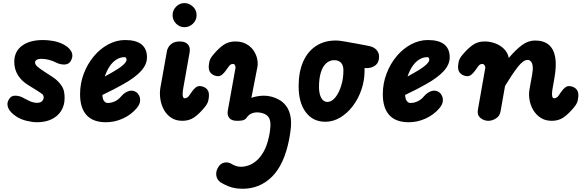

<svg xmlns="http://www.w3.org/2000/svg" viewBox="-20 -762 3686 1211"><path d="M213 9Q184 9 148.2 0.2Q112.5 -8.5 85.5 -25.5Q44 -52 32 -81Q20 -110 36 -135Q50.5 -160.5 80.2 -158.5Q110 -156.5 133.5 -141Q142.5 -136 166.2 -124.8Q190 -113.5 214 -113.5Q236 -113.5 245.8 -124.5Q255.5 -135.5 255.5 -146.5Q255.5 -155 253 -160.2Q250.5 -165.5 242 -172Q228 -182 207 -195.2Q186 -208.5 162.5 -222.5Q117 -249.5 93.5 -287.2Q70 -325 70 -372Q70 -437 118.5 -473.2Q167 -509.5 251.5 -509.5Q280.5 -509.5 313 -504Q345.5 -498.5 373 -485.5Q413 -466.5 428.8 -439Q444.5 -411.5 427.5 -379Q414.5 -355.5 386.2 -355Q358 -354.5 330.5 -369Q313.5 -378 289.2 -384.5Q265 -391 239.5 -391Q221.5 -391 211.2 -384.5Q201 -378 201 -368Q201 -355.5 215.2 -342.5Q229.5 -329.5 261.5 -309Q283 -295 306.5 -279.8Q330 -264.5 342 -252.5Q361.5 -234 374.5 -210.8Q387.5 -187.5 387.5 -143.5Q387.5 -98 366.2 -63.5Q345 -29 305.8 -10Q266.5 9 213 9Z M648 9Q567 9 526 -36Q485 -81 485 -167.5Q485 -235.5 508.2 -297Q531.5 -358.5 571.5 -406.5Q611.5 -454.5 662.8 -482Q714 -509.5 769.5 -509.5Q838.5 -509.5 872.8 -481.8Q907 -454 907 -400.5Q907 -378 897.8 -356.5Q888.5 -335 869.8 -314.2Q851 -293.5 823 -272.8Q795 -252 757.5 -231Q734.5 -217.5 700 -199.8Q665.5 -182 625.5 -163Q626 -154.5 627.2 -147.8Q628.5 -141 630.5 -135.5Q634.5 -125.5 641.8 -119Q649 -112.5 659 -112.5Q682 -112.5 704.8 -123Q727.5 -133.5 744.5 -154.5Q767 -180.5 793.2 -188Q819.5 -195.5 841 -179.5Q851.5 -172 858.5 -157Q865.5 -142 863.2 -122.2Q861 -102.5 842 -79.5Q807.5 -38.5 756 -14.8Q704.5 9 648 9ZM641 -279.5Q655 -287 668.5 -294.8Q682 -302.5 696 -310.5Q723.5 -326.5 741.5 -340Q759.5 -353.5 768.8 -364.8Q778 -376 778 -385Q778 -391.5 775.2 -396.5Q772.5 -401.5 766 -401.5Q738 -401.5 714 -386.2Q690 -371 671.5 -343.5Q653 -316 641 -279.5Z M1143 -590.5Q1113 -590.5 1090.8 -612.8Q1068.5 -635 1068.5 -666.5Q1068.5 -697 1090.5 -719.8Q1112.5 -742.5 1143 -742.5Q1172.5 -742.5 1196.2 -720.8Q1220 -699 1220 -666.5Q1220 -635 1197.2 -612.8Q1174.5 -590.5 1143 -590.5ZM1130.5 0Q1089 0 1060 -19.2Q1031 -38.5 1014 -69.5Q997 -100.5 991.5 -136.2Q986 -172 991 -205L1033 -440.5Q1034 -449 1041.8 -463.2Q1049.5 -477.5 1067 -489Q1084.5 -500.5 1114.5 -500.5Q1148.5 -500.5 1165 -482Q1181.5 -463.5 1176 -432L1136.5 -209.5Q1132.5 -186.5 1132 -171.5Q1131.5 -156.5 1134.8 -149.2Q1138 -142 1144 -142Q1152 -142 1159 -146Q1166 -150 1169.5 -154L1190.5 -184Q1200.5 -198.5 1212.8 -208.8Q1225 -219 1238 -219Q1261.5 -219 1279.8 -204.8Q1298 -190.5 1298 -161.5Q1298 -148 1293.8 -127.5Q1289.5 -107 1268 -82Q1235.5 -43 1204.5 -21.5Q1173.5 0 1130.5 0Z M1511 428.5Q1459.5 428.5 1423.2 413.8Q1387 399 1370.5 387.5Q1348 371.5 1344.2 344.2Q1340.5 317 1357.5 291Q1371 268.5 1395.5 263.5Q1420 258.5 1442.5 273Q1451.5 278.5 1466.2 284.2Q1481 290 1502 290Q1521 290 1545.8 282Q1570.5 274 1595.8 253.2Q1621 232.5 1642.5 195.2Q1664 158 1676.5 99.5Q1678.5 90.5 1680.2 80.8Q1682 71 1683 61Q1690.5 10.5 1678.5 -15.2Q1666.5 -41 1631 -49.5Q1613.5 -54 1596.5 -53.2Q1579.5 -52.5 1564.2 -45.2Q1549 -38 1536.5 -21.5Q1533 -13.5 1521 -6.8Q1509 0 1475.5 0Q1439.5 0 1425.8 -18.5Q1412 -37 1416.5 -62.5L1465 -332Q1466 -337 1465 -341.8Q1464 -346.5 1462.2 -350.2Q1460.5 -354 1457.5 -356.2Q1454.5 -358.5 1450.5 -358.5Q1439.5 -358.5 1434 -354.5Q1428.5 -350.5 1425.5 -346.5L1404 -316.5Q1394 -302.5 1381.8 -292Q1369.5 -281.5 1356.5 -281.5Q1333.5 -281.5 1315 -296Q1296.5 -310.5 1296.5 -339.5Q1296.5 -353 1300.8 -373.5Q1305 -394 1326.5 -418.5Q1359 -457.5 1390.2 -479Q1421.5 -500.5 1464 -500.5Q1504.5 -500.5 1533.2 -484.5Q1562 -468.5 1579 -443.8Q1596 -419 1602 -391.2Q1608 -363.5 1603.5 -339.5L1565.5 -145Q1594.5 -155 1627.8 -157.8Q1661 -160.5 1695 -151.5Q1717.5 -145.5 1741 -132.5Q1764.5 -119.5 1783.5 -95.5Q1802.5 -71.5 1811.2 -33Q1820 5.5 1812.5 62.5Q1810.5 77 1808.2 91Q1806 105 1803.5 118Q1772.5 276 1695.8 352.2Q1619 428.5 1511 428.5Z M2032 6Q1953.5 6 1908.5 -54.5Q1863.5 -115 1863.5 -218Q1863.5 -308 1892 -372.8Q1920.5 -437.5 1973.2 -472Q2026 -506.5 2098 -506.5Q2111.5 -506.5 2130 -504Q2148.5 -501.5 2165.8 -498.2Q2183 -495 2191 -493.5Q2194 -493 2201.5 -491.8Q2209 -490.5 2232.8 -486.2Q2256.5 -482 2307.5 -472Q2339 -465.5 2355 -446.8Q2371 -428 2371 -404.5Q2371 -367.5 2346.5 -349Q2322 -330.5 2285 -332.5L2279 -333Q2279.5 -329.5 2279.5 -325.5Q2279.5 -321.5 2279.5 -317.5Q2279.5 -253.5 2259.2 -195.2Q2239 -137 2204.2 -91.8Q2169.5 -46.5 2125 -20.2Q2080.5 6 2032 6ZM2044.5 -119Q2071.5 -119 2094.5 -147Q2117.5 -175 2131.8 -220.5Q2146 -266 2146 -318.5Q2146 -351 2130.2 -366.8Q2114.5 -382.5 2088 -382.5Q2059 -382.5 2037.2 -362.8Q2015.5 -343 2003.8 -305.2Q1992 -267.5 1992 -214Q1992 -170 2006.2 -144.5Q2020.5 -119 2044.5 -119Z M2557.5 9Q2476.5 9 2435.5 -36Q2394.5 -81 2394.5 -167.5Q2394.5 -235.5 2417.8 -297Q2441 -358.5 2481 -406.5Q2521 -454.5 2572.2 -482Q2623.5 -509.5 2679 -509.5Q2748 -509.5 2782.2 -481.8Q2816.5 -454 2816.5 -400.5Q2816.5 -378 2807.2 -356.5Q2798 -335 2779.2 -314.2Q2760.5 -293.5 2732.5 -272.8Q2704.5 -252 2667 -231Q2644 -217.5 2609.5 -199.8Q2575 -182 2535 -163Q2535.5 -154.5 2536.8 -147.8Q2538 -141 2540 -135.5Q2544 -125.5 2551.2 -119Q2558.5 -112.5 2568.5 -112.5Q2591.5 -112.5 2614.2 -123Q2637 -133.5 2654 -154.5Q2676.5 -180.5 2702.8 -188Q2729 -195.5 2750.5 -179.5Q2761 -172 2768 -157Q2775 -142 2772.8 -122.2Q2770.5 -102.5 2751.5 -79.5Q2717 -38.5 2665.5 -14.8Q2614 9 2557.5 9ZM2550.5 -279.5Q2564.5 -287 2578 -294.8Q2591.5 -302.5 2605.5 -310.5Q2633 -326.5 2651 -340Q2669 -353.5 2678.2 -364.8Q2687.5 -376 2687.5 -385Q2687.5 -391.5 2684.8 -396.5Q2682 -401.5 2675.5 -401.5Q2647.5 -401.5 2623.5 -386.2Q2599.5 -371 2581 -343.5Q2562.5 -316 2550.5 -279.5Z M3060 0Q3032 0 3010.2 -18.2Q2988.5 -36.5 2994 -68.5L3040.5 -332Q3041.5 -337 3040.2 -341.8Q3039 -346.5 3036.5 -350.2Q3034 -354 3030.5 -356.2Q3027 -358.5 3023 -358.5Q3012 -358.5 3006.5 -354.5Q3001 -350.5 2998 -346.5L2976.5 -316.5Q2966.5 -302.5 2954.2 -292Q2942 -281.5 2929 -281.5Q2906 -281.5 2887.5 -296Q2869 -310.5 2869 -339.5Q2869 -353 2873.2 -373.5Q2877.5 -394 2899 -418.5Q2931.5 -457.5 2962.8 -479Q2994 -500.5 3036.5 -500.5Q3072 -500.5 3104.8 -488Q3137.5 -475.5 3160.2 -452.2Q3183 -429 3189 -396.5Q3234 -449.5 3273 -478Q3312 -506.5 3354.5 -506.5Q3409 -506.5 3440.8 -480Q3472.5 -453.5 3481.8 -401.2Q3491 -349 3477 -270.5L3464.5 -199.5Q3461.5 -179.5 3461.8 -166.8Q3462 -154 3465.2 -148Q3468.5 -142 3474 -142Q3482 -142 3489.2 -146Q3496.5 -150 3499.5 -154L3520.5 -184Q3530.5 -198.5 3543 -208.8Q3555.5 -219 3568 -219Q3591.5 -219 3609.8 -204.8Q3628 -190.5 3628 -161.5Q3628 -148 3623.8 -127.5Q3619.5 -107 3598 -82Q3565.5 -43 3534.5 -21.5Q3503.5 0 3460.5 0Q3420 0 3391 -18.5Q3362 -37 3344.2 -66.5Q3326.5 -96 3320.2 -130.5Q3314 -165 3319.5 -197L3336.5 -292.5Q3342 -322.5 3340 -342.8Q3338 -363 3329.2 -373.5Q3320.5 -384 3306.5 -384Q3280.5 -384 3245.2 -338.8Q3210 -293.5 3165.5 -220L3137 -58.5Q3132 -30 3108.2 -15Q3084.5 0 3060 0Z"/></svg>

Font: Edu AU VIC WA NT Pre
Style: Bold
Weight: 700
Designer: Tina and Corey Anderson, Eben Sorkin, Mirko Velimirovic
Foundry: Google for Education
Version: Version 1.001